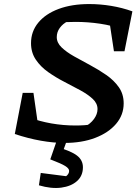

<svg xmlns="http://www.w3.org/2000/svg" viewBox="-20 -694 691 947"><path d="M53 -33 120 -116Q230 -75 353 -75Q397 -75 442 -81L395 -67Q426 -83 443.5 -107Q461 -131 461 -156Q461 -184 437.5 -206Q414 -228 376.5 -248.5Q339 -269 297 -290.5Q255 -312 217.5 -338.5Q180 -365 156.5 -400Q133 -435 133 -481Q133 -539 169 -582.5Q205 -626 269.5 -650Q334 -674 420 -674Q474 -674 528.5 -665Q583 -656 633 -638L585 -549Q534 -568 474 -577Q414 -586 353 -586Q330 -586 308.5 -585Q287 -584 266 -581L314 -589Q290 -577 275 -556.5Q260 -536 260 -511Q260 -483 284 -460Q308 -437 345.5 -416Q383 -395 425 -372.5Q467 -350 504.5 -324Q542 -298 566 -264Q590 -230 590 -184Q590 -127 552.5 -83Q515 -39 449.5 -14Q384 11 298 11Q244 11 181.5 0Q119 -11 53 -33ZM175 -26 53 -33 92 -236H145ZM542 -441 511 -646 633 -638 594 -441ZM172 220 181 159 306 175Q312 171 316.5 164Q321 157 321 149Q321 137 302 125Q283 113 228 92L264 32Q331 51 360 73.5Q389 96 389 131Q389 173 360 199Q331 225 282 231.5Q233 238 172 220ZM265 -15H315L276 92H228Z"/></svg>

Font: Piazzolla Thin
Style: Bold Italic
Weight: 700
Italic angle: -11.3°
Version: Version 2.005